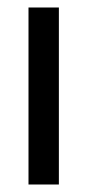

<svg xmlns="http://www.w3.org/2000/svg" viewBox="-20 -492 232 512"><path d="M56 0V-472H137V0Z"/></svg>

Font: Lil Grotesk Medium
Style: Regular
Weight: 500
Designer: Bastien Sozeau
Foundry: NBR — Bastien Sozeau
Version: Version 3.003; ttfautohint (v1.8.4.7-5d5b);gftools[0.9.33]